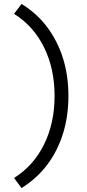

<svg xmlns="http://www.w3.org/2000/svg" viewBox="-20 -731 441 971"><path d="M89 -711Q166 -664 218.5 -594Q271 -524 298.5 -436.5Q326 -349 326 -246Q326 -143 298.5 -55Q271 33 218.5 102.5Q166 172 89 220L51 169Q149 108 202.5 0Q256 -108 256 -246Q256 -384 202.5 -492Q149 -600 51 -661Z"/></svg>

Font: Red Hat Text
Style: Regular
Weight: 400
Designer: Pentagram, MCKL
Foundry: MCKL
Version: Version 1.030